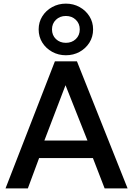

<svg xmlns="http://www.w3.org/2000/svg" viewBox="-20 -1038 734 1058"><path d="M10.5 0 282.5 -700H404L683 0H556.5L492 -167H195.5L133.5 0ZM224.5 -263.5H462L341 -568.5ZM343 -733.5Q302 -733.5 267.8 -752.2Q233.5 -771 213.2 -803.2Q193 -835.5 193 -876Q193 -916 213.2 -948.2Q233.5 -980.5 267.8 -999.2Q302 -1018 343 -1018Q384.5 -1018 418.5 -999.2Q452.5 -980.5 472.8 -948.2Q493 -916 493 -876Q493 -835.5 472.8 -803.2Q452.5 -771 418.5 -752.2Q384.5 -733.5 343 -733.5ZM343 -802Q376 -802 397.8 -822.8Q419.5 -843.5 419.5 -876Q419.5 -908 397.8 -929Q376 -950 343 -950Q310 -950 288.2 -929Q266.5 -908 266.5 -876Q266.5 -843.5 288.2 -822.8Q310 -802 343 -802Z"/></svg>

Font: Geologica
Style: Regular
Weight: 400
Designer: Sindre Bremnes, Frode Helland
Foundry: Monokrom Skriftforlag AS
Version: Version 1.010; ttfautohint (v1.8.4.7-5d5b);gftools[0.9.28]